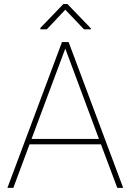

<svg xmlns="http://www.w3.org/2000/svg" viewBox="-20 -916 637 936"><path d="M422.9 -777.8V-772.9H389.6L298.3 -868.7L208 -772.9H176.8V-779.8L289.1 -896.5H308.6ZM472.2 -212.4H124L44.9 0H16.1L282.2 -710.9H314.5L580.6 0H551.8ZM133.8 -238.8H462.4L298.3 -679.2Z"/></svg>

Font: TypoPRO Roboto
Style: Regular
Weight: 250
Designer: Google
Version: Version 2.136; 2016